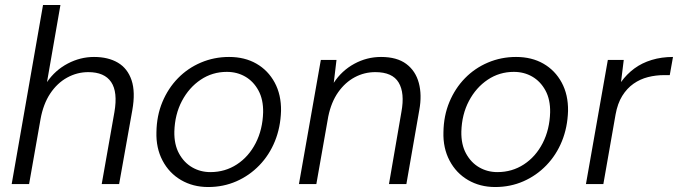

<svg xmlns="http://www.w3.org/2000/svg" viewBox="-20 -740 2726 772"><path d="M27 0 153 -720H223L169 -410Q202 -458 252.5 -484.5Q303 -511 358 -511Q415 -511 454 -488Q493 -465 509 -417.5Q525 -370 512 -297L459 0H389L440 -289Q454 -370 427 -410Q400 -450 335 -450Q290 -450 250 -428Q210 -406 182 -364Q154 -322 143 -261L97 0Z M817 12Q756 12 708 -16Q660 -44 633.5 -94.5Q607 -145 609 -209Q610 -275 633 -330Q656 -385 695.5 -425.5Q735 -466 788 -488.5Q841 -511 901 -511Q964 -511 1011 -484Q1058 -457 1084.5 -408Q1111 -359 1110 -294Q1108 -228 1085.5 -172.5Q1063 -117 1023 -75.5Q983 -34 930.5 -11Q878 12 817 12ZM826 -48Q885 -48 932.5 -79Q980 -110 1008 -164.5Q1036 -219 1038 -288Q1039 -340 1019 -376.5Q999 -413 966 -432Q933 -451 892 -451Q834 -451 787 -419.5Q740 -388 711.5 -334Q683 -280 681 -211Q680 -159 700 -122.5Q720 -86 753 -67Q786 -48 826 -48Z M1182 0 1270 -499H1333L1322 -407Q1354 -456 1404.5 -483.5Q1455 -511 1512 -511Q1576 -511 1613.5 -483Q1651 -455 1664 -406.5Q1677 -358 1666 -298L1614 0H1544L1594 -290Q1608 -366 1583 -408Q1558 -450 1489 -450Q1445 -450 1406.5 -429.5Q1368 -409 1340 -369.5Q1312 -330 1300 -272L1252 0Z M1971 12Q1910 12 1862 -16Q1814 -44 1787.5 -94.5Q1761 -145 1763 -209Q1764 -275 1787 -330Q1810 -385 1849.5 -425.5Q1889 -466 1942 -488.5Q1995 -511 2055 -511Q2118 -511 2165 -484Q2212 -457 2238.5 -408Q2265 -359 2264 -294Q2262 -228 2239.5 -172.5Q2217 -117 2177 -75.5Q2137 -34 2084.5 -11Q2032 12 1971 12ZM1980 -48Q2039 -48 2086.5 -79Q2134 -110 2162 -164.5Q2190 -219 2192 -288Q2193 -340 2173 -376.5Q2153 -413 2120 -432Q2087 -451 2046 -451Q1988 -451 1941 -419.5Q1894 -388 1865.5 -334Q1837 -280 1835 -211Q1834 -159 1854 -122.5Q1874 -86 1907 -67Q1940 -48 1980 -48Z M2336 0 2424 -499H2488L2477 -410Q2500 -442 2530.5 -464.5Q2561 -487 2600.5 -499Q2640 -511 2686 -511L2673 -438H2651Q2617 -438 2585.5 -430Q2554 -422 2527.5 -403.5Q2501 -385 2482 -354.5Q2463 -324 2455 -279L2406 0Z"/></svg>

Font: DM Sans 20pt Light
Style: Italic
Weight: 300
Italic angle: -10°
Version: Version 4.004;gftools[0.9.30]